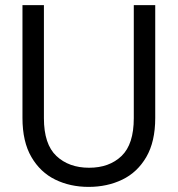

<svg xmlns="http://www.w3.org/2000/svg" viewBox="-20 -720 696 752"><path d="M327 12Q255 12 196.5 -16.5Q138 -45 103 -105Q68 -165 68 -258V-700H152V-257Q152 -155 201 -109Q250 -63 329 -63Q408 -63 456 -109Q504 -155 504 -257V-700H588V-258Q588 -165 553 -105Q518 -45 459 -16.5Q400 12 327 12Z"/></svg>

Font: Firefly Display
Style: Regular
Weight: 400
Designer: Colophon Foundry, Jonny Pinhorn
Foundry: Colophon Foundry
Version: Version 1.200; ttfautohint (v1.8.3)